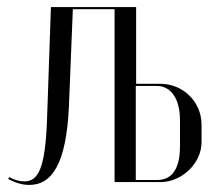

<svg xmlns="http://www.w3.org/2000/svg" viewBox="-20 -515 630 543"><path d="M365 -278V-495H124L113 -177C108 -38 88 -2 49 -2C36 -2 21 -6 6 -14L3 -9C23 2 43 8 63 8C127 8 168 -52 175 -216L186 -489H304V0H434C493 0 550 -52 550 -113V-162C550 -229 496 -278 434 -278ZM489 -101C489 -37 466 -6 425 -6H364V-272H423C462 -272 489 -238 489 -175Z"/></svg>

Font: Moniqa Display
Style: Regular
Weight: 400
Designer: Rajesh Rajput
Foundry: Rajesh Rajput
Version: Version 1.000